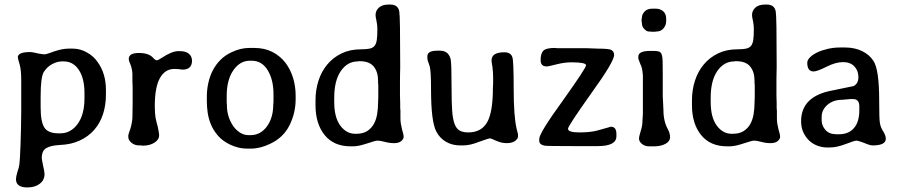

<svg xmlns="http://www.w3.org/2000/svg" viewBox="-20 -641 3948 841"><path d="M100 180Q50 180 50 144Q50 133 56 113Q63 94 65 78Q66 71 67.5 47Q69 23 70 -10Q71 -43 72 -81Q73 -119 73 -155V-289Q73 -335 66 -359Q58 -385 58 -390Q58 -413 112 -413Q118 -413 133 -410L146 -407Q157 -405 163.5 -404Q170 -403 175 -403Q180 -403 190.5 -406.5Q201 -410 218 -416Q253 -428 280 -428H300Q331 -428 360.5 -411.5Q390 -395 407 -370Q444 -320 444 -247V-226Q444 -180 431 -140.5Q418 -101 392.5 -72Q367 -43 329.5 -25.5Q292 -8 243 -6Q203 -4 183 7.5Q163 19 163 51Q163 56 165 65Q167 74 169 86Q175 110 175 122Q175 148 154 164Q133 180 100 180ZM350 -210V-234Q350 -297 325.5 -334.5Q301 -372 259 -372H251Q231 -372 209 -360.5Q187 -349 172 -326Q158 -303 158 -220V-171Q158 -107 174.5 -82Q191 -57 236 -57H244Q290 -57 320 -98Q350 -139 350 -210Z M743 -339Q703 -339 680.5 -299Q658 -259 658 -176Q658 -158 659 -146Q660 -134 661.5 -124.5Q663 -115 665.5 -106.5Q668 -98 671 -86Q673 -75 675 -65Q677 -55 677 -47Q677 -30 657 -16.5Q637 -3 605 -3L598 -4H590Q570 -4 556 -15.5Q542 -27 542 -41V-48Q542 -52 551 -77Q559 -103 560 -126Q561 -149 561 -189V-260L560 -283V-314Q560 -335 552 -357Q544 -374 544 -383Q544 -409 589 -409Q635 -409 654 -384Q661 -377 667 -377Q673 -377 689 -388Q733 -417 761 -417H768Q794 -417 807.5 -405.5Q821 -394 821 -375Q821 -336 779 -336Q761 -339 743 -339Z M1275 -222V-207Q1275 -146 1248 -92Q1221 -38 1163 -11Q1120 10 1078 10H1063Q1025 10 989 -7Q955 -23 934.5 -47Q914 -71 903.5 -97Q893 -123 889.5 -149Q886 -175 886 -196V-218Q886 -248 892.5 -277.5Q899 -307 912 -332.5Q925 -358 946 -379Q967 -400 996 -413Q1034 -431 1072 -431H1094Q1139 -431 1173 -413.5Q1207 -396 1229.5 -367Q1252 -338 1263.5 -300.5Q1275 -263 1275 -222ZM1069 -49H1077Q1121 -49 1149 -87Q1177 -125 1177 -184L1178 -194V-228Q1178 -292 1152.5 -333.5Q1127 -375 1083 -375H1074Q1031 -375 1002 -333Q973 -291 973 -221V-191Q974 -186 974 -182.5Q974 -179 974 -177Q974 -153 981.5 -130Q989 -107 1001.5 -89Q1014 -71 1031.5 -60Q1049 -49 1069 -49Z M1561 -425Q1585 -425 1599 -428Q1613 -431 1620.5 -440Q1628 -449 1630.5 -466.5Q1633 -484 1633 -513Q1633 -522 1632 -531.5Q1631 -541 1629 -550Q1625 -567 1625 -575Q1625 -594 1639.5 -607.5Q1654 -621 1682 -621H1690Q1724 -621 1729 -590Q1733 -570 1733 -349L1732 -297V-225L1733 -186V-166L1734 -157V-123Q1734 -110 1736 -98Q1738 -86 1741 -74Q1748 -53 1748 -41Q1748 -32 1737.5 -23Q1727 -14 1706 -14Q1685 -14 1664 -20Q1653 -23 1645.5 -24Q1638 -25 1633 -25Q1625 -25 1589 -13Q1571 -7 1555.5 -3.5Q1540 0 1526 0H1516Q1442 0 1402 -49.5Q1362 -99 1362 -180V-202Q1362 -247 1375 -287.5Q1388 -328 1413.5 -358.5Q1439 -389 1476 -407Q1513 -425 1561 -425ZM1636 -288Q1636 -326 1617 -349.5Q1598 -373 1555 -373H1551L1547 -372Q1502 -372 1473 -330Q1444 -288 1444 -213V-194Q1444 -127 1470.5 -91Q1497 -55 1536 -55H1540Q1570 -55 1588.5 -67Q1607 -79 1617.5 -98Q1628 -117 1632 -141.5Q1636 -166 1636 -190L1637 -217V-266L1636 -279Z M1953 -385Q1956 -375 1957 -342Q1958 -309 1958 -251Q1958 -194 1960.5 -157Q1963 -120 1971 -98.5Q1979 -77 1993.5 -69Q2008 -61 2031 -61Q2088 -61 2113.5 -105Q2139 -149 2139 -255L2140 -278V-301Q2140 -324 2137 -348Q2135 -360 2134 -366.5Q2133 -373 2133 -375Q2133 -395 2147.5 -403.5Q2162 -412 2189 -412Q2217 -412 2224 -391Q2230 -378 2230 -255Q2230 -130 2243 -77L2249 -53V-44Q2249 -33 2236 -23.5Q2223 -14 2199 -14Q2176 -14 2152 -25Q2131 -35 2125 -35Q2121 -35 2079 -20Q2059 -12 2041.5 -8Q2024 -4 2008 -4H1996Q1961 -4 1933.5 -20Q1906 -36 1891 -65Q1868 -109 1868 -249Q1868 -332 1862 -351Q1862 -351 1857 -366Q1852 -377 1852 -386V-395Q1852 -419 1896 -419H1907Q1943 -419 1953 -385Z M2670 -400Q2670 -371 2569 -231Q2468 -89 2468 -77Q2468 -61 2518 -61Q2568 -61 2599 -70L2656 -86Q2680 -86 2680 -54V-44Q2680 -1 2598 -1H2498Q2436 -1 2403 -1.5Q2370 -2 2365 -3Q2342 -8 2342 -24V-33Q2342 -58 2445 -200Q2547 -343 2547 -355Q2547 -368 2483 -368Q2452 -368 2417 -359Q2383 -350 2374 -350Q2348 -350 2348 -378Q2348 -407 2360 -419Q2372 -431 2410 -431L2421 -430H2545L2600 -428Q2648 -428 2658 -422Q2670 -415 2670 -400Z M2845 0H2823Q2805 0 2792 -10.5Q2779 -21 2779 -34Q2779 -43 2787 -69Q2794 -90 2794 -110L2796 -143V-312Q2794 -337 2789 -351L2785 -360Q2776 -383 2776 -384V-393Q2776 -418 2828 -418H2843Q2859 -418 2867 -415Q2875 -412 2878.5 -402Q2882 -392 2882.5 -372Q2883 -352 2883 -318V-220L2886 -159Q2886 -108 2907 -72Q2915 -56 2915 -40Q2915 -22 2895 -11Q2875 0 2845 0ZM2838 -603H2853Q2871 -603 2884.5 -592Q2898 -581 2898 -559V-549Q2898 -531 2886.5 -517Q2875 -503 2856 -503L2848 -502H2834Q2830 -503 2821 -503Q2813 -503 2802.5 -513.5Q2792 -524 2792 -537L2790 -551V-553L2792 -567Q2792 -577 2803 -590Q2814 -603 2838 -603Z M3210 -425Q3234 -425 3248 -428Q3262 -431 3269.5 -440Q3277 -449 3279.5 -466.5Q3282 -484 3282 -513Q3282 -522 3281 -531.5Q3280 -541 3278 -550Q3274 -567 3274 -575Q3274 -594 3288.5 -607.5Q3303 -621 3331 -621H3339Q3373 -621 3378 -590Q3382 -570 3382 -349L3381 -297V-225L3382 -186V-166L3383 -157V-123Q3383 -110 3385 -98Q3387 -86 3390 -74Q3397 -53 3397 -41Q3397 -32 3386.5 -23Q3376 -14 3355 -14Q3334 -14 3313 -20Q3302 -23 3294.5 -24Q3287 -25 3282 -25Q3274 -25 3238 -13Q3220 -7 3204.5 -3.5Q3189 0 3175 0H3165Q3091 0 3051 -49.5Q3011 -99 3011 -180V-202Q3011 -247 3024 -287.5Q3037 -328 3062.5 -358.5Q3088 -389 3125 -407Q3162 -425 3210 -425ZM3285 -288Q3285 -326 3266 -349.5Q3247 -373 3204 -373H3200L3196 -372Q3151 -372 3122 -330Q3093 -288 3093 -213V-194Q3093 -127 3119.5 -91Q3146 -55 3185 -55H3189Q3219 -55 3237.5 -67Q3256 -79 3266.5 -98Q3277 -117 3281 -141.5Q3285 -166 3285 -190L3286 -217V-266L3285 -279Z M3860 -33Q3860 -4 3802 -4Q3797 -4 3788 -6.5Q3779 -9 3765 -15Q3739 -25 3731 -25Q3723 -25 3684 -10Q3645 5 3614 5H3604Q3581 5 3560 -3Q3539 -11 3523.5 -26Q3508 -41 3498.5 -62Q3489 -83 3489 -110Q3489 -220 3627 -245Q3717 -263 3719 -264Q3740 -275 3740 -303Q3740 -332 3722 -350.5Q3704 -369 3673 -369Q3641 -369 3601 -349Q3559 -328 3544 -328Q3516 -328 3516 -366Q3516 -378 3528 -390Q3540 -402 3560 -411.5Q3580 -421 3606 -427Q3632 -433 3660 -433H3682Q3724 -433 3756.5 -417Q3789 -401 3806 -374Q3831 -337 3831 -199Q3831 -121 3834 -103Q3837 -83 3849 -65Q3860 -47 3860 -33ZM3643 -53H3656Q3697 -53 3720.5 -80Q3744 -107 3744 -158V-175Q3744 -207 3717 -207H3704L3670 -204Q3630 -204 3604.5 -182Q3579 -160 3579 -129V-114Q3579 -91 3595.5 -72Q3612 -53 3643 -53Z"/></svg>

Font: Stylish
Style: Regular
Weight: 400
Version: Version 1.64